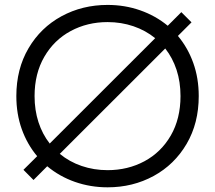

<svg xmlns="http://www.w3.org/2000/svg" viewBox="-20 -762 887 792"><path d="M174.8 -76.2 118.2 -19.5 76.7 -61.5 133.3 -117.7Q92.3 -166.5 69.8 -229.2Q47.4 -292 47.4 -365.7Q47.4 -477.5 97.7 -563Q147.9 -648.4 233.9 -695.1Q319.8 -741.7 423.8 -741.7Q494.6 -741.7 558.1 -719.5Q621.6 -697.3 671.9 -655.8L728 -711.9L770 -669.9L713.9 -613.8Q754.9 -564.9 777.3 -502.2Q799.8 -439.5 799.8 -365.7Q799.8 -253.9 749.8 -168.5Q699.7 -83 613.8 -36.1Q527.8 10.7 423.8 10.7Q353 10.7 289.1 -11.7Q225.1 -34.2 174.8 -76.2ZM185.1 -169.9 620.1 -604.5Q580.6 -636.7 530.3 -653.8Q480 -670.9 423.8 -670.9Q340.3 -670.9 271.7 -634Q203.1 -597.2 162.8 -527.8Q122.6 -458.5 122.6 -365.7Q122.6 -307.6 138.7 -258.1Q154.8 -208.5 185.1 -169.9ZM423.8 -60.1Q507.3 -60.1 575.9 -96.9Q644.5 -133.8 684.6 -203.1Q724.6 -272.5 724.6 -365.7Q724.6 -424.3 708.3 -473.9Q691.9 -523.4 661.6 -562L226.6 -127.4Q266.1 -94.7 316.7 -77.4Q367.2 -60.1 423.8 -60.1Z"/></svg>

Font: Glacial Indifference
Style: Regular
Weight: 400
Designer: Alfredo Marco Pradil
Foundry: Alfredo Marco Pradil
Version: Version 1.312